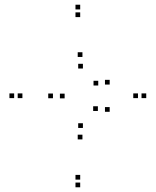

<svg xmlns="http://www.w3.org/2000/svg" viewBox="-20 -772 660 814"><path d="M331.5 -481.5V-501.5H311.5V-481.5ZM396.5 -409.5V-429.5H376.5V-409.5ZM445 -413.5V-433.5H425V-413.5ZM329.5 -530.5V-550.5H309.5V-530.5ZM204.5 -355.5V-375.5H184.5V-355.5ZM329.5 -181V-201H309.5V-181ZM445 -298V-318H425V-298ZM395 -301.5V-321.5H375V-301.5ZM331.5 -229.5V-249.5H311.5V-229.5ZM254 -355V-375H234V-355ZM320 -732V-752H300V-732ZM40 -356V-376H20V-356ZM320 22V2H300V22ZM600 -356V-376H580V-356ZM320 -10.5V-30.5H300V-10.5ZM75 -356V-376H55V-356ZM320 -699.5V-719.5H300V-699.5ZM565 -356V-376H545V-356Z"/></svg>

Font: Monaspace Neon Dots Var
Style: Regular
Weight: 400
Designer: Riley Cran and the Lettermatic Team
Version: Version 1.100 (Monaspace Neon Dots)